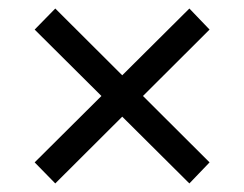

<svg xmlns="http://www.w3.org/2000/svg" viewBox="-20 -471 567 446"><path d="M419.9 -451.2 466.8 -402.3 108.4 -44.9 60.5 -93.8ZM108.4 -451.2 466.8 -93.8 419.9 -44.9 60.5 -402.3Z"/></svg>

Font: Crimson Pro Medium
Style: Regular
Weight: 500
Designer: Jacques Le Bailly
Foundry: Baron von Fonthausen
Version: Version 1.003